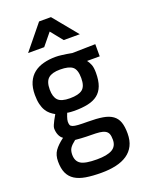

<svg xmlns="http://www.w3.org/2000/svg" viewBox="-178 -830 880 1155"><g transform="rotate(-20 262.0 -252.0)"><path d="M266 240Q208 240 166 233Q124 226 96.5 208.5Q69 191 55.5 161.5Q42 132 42 87Q42 46 61 19Q80 -8 119 -37Q104 -47 96 -66Q88 -85 88 -108Q88 -116 93.5 -129Q99 -142 106 -155Q114 -170 124 -187Q109 -195 95 -206.5Q81 -218 70.5 -235.5Q60 -253 54 -278Q48 -303 48 -337Q48 -384 62.5 -417Q77 -450 103 -470.5Q129 -491 165 -500.5Q201 -510 243 -510Q261 -510 279 -507.5Q297 -505 312 -503Q330 -500 346 -497L494 -500V-422H413Q424 -408 431.5 -389.5Q439 -371 439 -337Q439 -287 426.5 -254Q414 -221 389 -201.5Q364 -182 326.5 -174Q289 -166 240 -166Q232 -166 217 -167Q202 -168 194 -170Q190 -159 186 -149Q183 -141 181 -132Q179 -123 179 -118Q179 -105 182 -97Q185 -89 196.5 -84.5Q208 -80 230.5 -78.5Q253 -77 292 -77Q349 -77 387.5 -70.5Q426 -64 449.5 -47Q473 -30 483 -1.5Q493 27 493 71Q493 116 477 148Q461 180 431 200.5Q401 221 359 230.5Q317 240 266 240ZM284 5Q271 5 254 4.5Q237 4 221 3Q203 2 183 0Q157 20 146.5 36Q136 52 136 78Q136 119 164 137Q192 155 267 155Q333 155 365 136.5Q397 118 397 76Q397 52 391.5 38.5Q386 25 372.5 17.5Q359 10 337.5 7.5Q316 5 284 5ZM240 -246Q296 -246 320.5 -265.5Q345 -285 345 -337Q345 -391 321.5 -410Q298 -429 242 -429Q191 -429 167 -408.5Q143 -388 143 -337Q143 -290 164 -268Q185 -246 240 -246ZM223 -744H299L427 -588H324L262 -665L199 -588H96Z"/></g></svg>

Font: Panefresco 600wt
Style: Regular
Weight: 600
Designer: Campivisivi
Foundry: Campivisivi & Chank Co
Version: Version 1.001